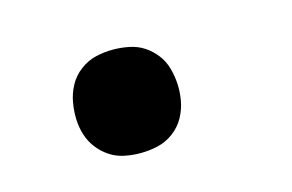

<svg xmlns="http://www.w3.org/2000/svg" viewBox="-44 -294 588 387"><g transform="rotate(-15 250.0 -100.0)"><path d="M210 8Q193 8 176.5 4.5Q160 1 146.5 -8Q133 -17 123 -30Q113 -43 108 -59Q103 -75 102.5 -92Q102 -109 105 -126Q108 -144 117 -160.5Q126 -177 141.5 -188.5Q157 -200 174.5 -204Q192 -208 210 -208Q227 -208 244 -204.5Q261 -201 274.5 -192Q288 -183 298 -170Q308 -157 312.5 -141Q317 -125 318 -108Q319 -91 316 -74Q313 -56 304 -39.5Q295 -23 279.5 -11.5Q264 0 246 4Q228 8 210 8Z"/></g></svg>

Font: Iosevka Term Curly Heavy
Style: Italic
Weight: 900
Italic angle: -9°
Designer: Belleve Invis
Foundry: Belleve Invis
Version: Version 32.3.0